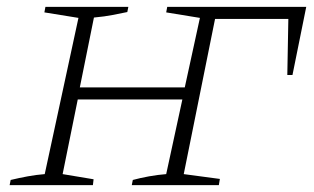

<svg xmlns="http://www.w3.org/2000/svg" viewBox="-20 -538 914 558"><path d="M8 0 11 -15Q36 -21 60.5 -25.5Q85 -30 110 -32L208 -486L109 -502L112 -518H353L350 -503Q330 -499 307.5 -494.5Q285 -490 253 -487L212 -284H517L561 -486L463 -502L466 -518H870L830 -320H815L818 -483H605L514 -32L619 -18L616 0H363L366 -15Q388 -21 413 -25.5Q438 -30 463 -32L510 -249H206L162 -32L252 -17L250 0Z"/></svg>

Font: Piazzolla SC ExtraLight
Style: Italic
Weight: 200
Italic angle: -11.3°
Designer: Juan Pablo del Peral
Foundry: Huerta Tipografica
Version: Version 1.330